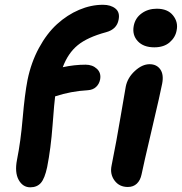

<svg xmlns="http://www.w3.org/2000/svg" viewBox="-20 -780 768 811"><path d="M107.9 11.2Q76.2 11.2 58.8 -20.3Q41.5 -51.8 51.8 -105Q67.4 -182.1 75.9 -282Q84.5 -381.8 96.2 -441.9Q111.3 -516.1 144.5 -577.4Q177.7 -638.7 220.9 -678Q264.2 -717.3 314.2 -738.5Q364.3 -759.8 415 -759.8Q447.8 -759.8 467.5 -743.9Q487.3 -728 481 -696.8Q473.6 -656.2 428.2 -644Q349.1 -622.6 308.1 -588.9Q267.1 -555.2 245.1 -496.1Q293.5 -506.8 341.8 -506.8Q370.6 -506.8 389.4 -489.3Q408.2 -471.7 402.8 -443.8Q398.9 -424.8 385.7 -412.6Q372.6 -400.4 351.1 -398.9Q279.8 -395 212.9 -373Q209.5 -349.6 202.1 -251.5Q194.8 -153.3 179.2 -74.2Q168.9 -25.9 152.6 -7.3Q136.2 11.2 107.9 11.2ZM631.8 -580.1Q585.9 -580.1 561.8 -606.2Q537.6 -632.3 544.9 -670.9Q551.3 -704.1 578.4 -723.6Q605.5 -743.2 642.1 -743.2Q688.5 -743.2 710.9 -714.8Q733.4 -686.5 726.1 -651.9Q721.2 -622.6 696.8 -601.3Q672.4 -580.1 631.8 -580.1ZM520 9.8Q483.9 9.8 463.9 -17.3Q443.8 -44.4 451.2 -80.1Q472.7 -187 489.3 -286.9Q505.9 -386.7 511.2 -414.1Q518.6 -451.7 549.6 -480.2Q580.6 -508.8 611.8 -508.8Q641.6 -508.8 657 -487.1Q672.4 -465.3 665 -426.8Q658.2 -390.1 621.6 -234.6Q585 -79.1 578.1 -43.9Q572.8 -18.1 557.9 -4.2Q543 9.8 520 9.8Z"/></svg>

Font: Shantell Sans Normal
Style: Italic
Weight: 600
Italic angle: -11.31°
Designer: Stephen Nixon, Anya Danilova, Shantell Martin
Foundry: Arrow Type
Version: Version 1.006;[559af2be0]